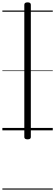

<svg xmlns="http://www.w3.org/2000/svg" viewBox="-20 -1099 465 1619"><path d="M213 76Q185 76 185 57V-1059Q185 -1079 213 -1079Q240 -1079 240 -1059V57Q240 76 213 76ZM0 490H425V500H0ZM0 -20H425V0H0ZM0 -505H425V-500H0ZM0 -1010H425V-1000H0Z"/></svg>

Font: Playwrite ES Deco Guides
Style: Regular
Weight: 400
Designer: Veronika Burian, José Scaglione
Foundry: TypeTogether
Version: Version 1.003